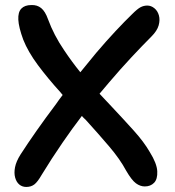

<svg xmlns="http://www.w3.org/2000/svg" viewBox="-20 -730 691 760"><path d="M84 10Q68 10 56.5 0.5Q45 -9 40 -27Q35 -45 39.5 -68Q44 -91 61 -118Q90 -163 125.5 -213.5Q161 -264 201 -317Q214 -336 228 -354Q223 -360 219 -365Q169 -420 130 -472.5Q91 -525 72 -573Q54 -622 52.5 -652Q51 -682 64.5 -696Q78 -710 104 -710Q127 -711 143 -698Q159 -685 170 -654Q193 -591 234 -531Q264 -486 298 -444Q330 -484 361 -521Q401 -568 437.5 -607Q474 -646 503 -674Q524 -695 536.5 -701.5Q549 -708 563 -708Q578 -708 591 -697.5Q604 -687 609 -669Q614 -651 608 -629.5Q602 -608 579 -585Q544 -550 501 -504Q458 -458 412 -404Q393 -382 374 -359Q397 -334 421 -309Q469 -258 509.5 -213Q550 -168 573 -128Q601 -83 602.5 -52Q604 -21 590 -6.5Q576 8 553 8Q535 8 518 -4.5Q501 -17 479 -55Q455 -100 412 -150.5Q369 -201 319 -256Q311 -263 304 -271Q265 -220 228 -166Q184 -102 145 -38Q129 -10 116 0Q103 10 84 10Z"/></svg>

Font: Shantell Sans Light Medium
Style: Regular
Weight: 500
Version: Version 1.008;[ac192a2d6]